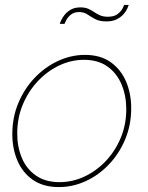

<svg xmlns="http://www.w3.org/2000/svg" viewBox="-20 -750 601 780"><path d="M219 10Q156 10 114 -19Q72 -48 51 -97Q30 -146 30 -205Q30 -273 54.5 -331.5Q79 -390 121 -434Q163 -478 216 -502.5Q269 -527 325 -527Q388 -527 429.5 -497.5Q471 -468 492 -419Q513 -370 513 -310Q513 -243 489 -185Q465 -127 423.5 -83Q382 -39 329 -14.5Q276 10 219 10ZM222 -10Q274 -10 322.5 -32.5Q371 -55 409.5 -95.5Q448 -136 470.5 -190Q493 -244 493 -306Q493 -361 474 -406.5Q455 -452 417 -479.5Q379 -507 321 -507Q269 -507 220.5 -484Q172 -461 133.5 -420Q95 -379 72.5 -325Q50 -271 50 -208Q50 -153 69 -108Q88 -63 126.5 -36.5Q165 -10 222 -10ZM412 -663Q384 -663 366.5 -672.5Q349 -682 335 -691.5Q321 -701 301 -701Q281 -701 268 -690.5Q255 -680 249 -668Q243 -656 242 -653H223Q223 -655 227.5 -665.5Q232 -676 241.5 -688.5Q251 -701 267 -710.5Q283 -720 307 -720Q325 -720 338 -714.5Q351 -709 362.5 -701Q374 -693 387 -687.5Q400 -682 418 -682Q444 -682 458 -693Q472 -704 478 -716Q484 -728 484 -730H503Q502 -727 497.5 -716Q493 -705 482.5 -693Q472 -681 455 -672Q438 -663 412 -663Z"/></svg>

Font: Raleway Thin Thin
Style: Italic
Weight: 250
Italic angle: -12°
Version: Version 4.026